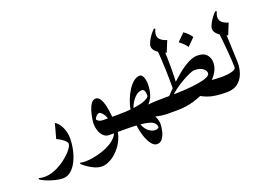

<svg xmlns="http://www.w3.org/2000/svg" viewBox="-166 -868 1838 1335"><g transform="rotate(-20 753.5 -200.5)"><path d="M-55.7 120.6 -52.2 113.8Q-32.7 119.6 -10.7 119.6Q30.3 119.6 72 101.3Q113.8 83 148.4 55.9Q183.1 28.8 204.1 2.2Q225.1 -24.4 225.1 -40.5Q225.1 -49.3 213.9 -60.8Q202.6 -72.3 186.3 -82.8Q169.9 -93.3 154.3 -100.1L184.1 -209Q214.4 -189.5 230.7 -151.1Q247.1 -112.8 247.1 -73.7Q247.1 -33.7 238.3 9.3Q229.5 52.2 211.4 89.6Q193.4 127 166.7 150.1Q140.1 173.3 104 173.3Q82 173.3 50.3 165.5Q18.6 157.7 -11 145.8Q-40.5 133.8 -55.7 120.6Z M389.2 188Q356.9 188 317.9 166.7Q278.8 145.5 251.5 118.7L254.9 111.8Q272 115.7 293.5 115.7Q317.4 115.7 350.6 110.1Q383.8 104.5 418.9 93Q454.1 81.5 484.4 63.5Q514.6 45.4 533.7 20.8Q552.7 -3.9 552.7 -36.1Q552.7 -82.5 542 -111.6Q531.2 -140.6 517.8 -154.5Q504.4 -168.5 496.1 -168.5Q485.8 -168.5 473.6 -155.8Q461.4 -143.1 461.4 -133.3Q461.4 -128.9 473.4 -120.6Q485.4 -112.3 509.3 -112.3H622.1Q634.3 -112.3 640.4 -92.8Q646.5 -73.2 646.5 -56.2Q646.5 -39.1 640.4 -19.5Q634.3 0 622.1 0H511.2Q485.4 0 468.3 -17.3Q451.2 -34.7 442.9 -59.6Q434.6 -84.5 434.6 -107.4Q434.6 -120.1 438.5 -146.7Q442.4 -173.3 450.9 -201.9Q459.5 -230.5 473.4 -250.7Q487.3 -271 507.8 -271Q526.9 -271 540 -250.2Q553.2 -229.5 561 -195.1Q568.8 -160.6 572.5 -119.1Q576.2 -77.6 576.2 -36.1Q576.2 11.2 558.1 51.8Q540 92.3 511.7 123Q483.4 153.8 450.9 170.9Q418.5 188 389.2 188Z M962.9 -112.3Q978.5 -112.3 986.1 -92.5Q993.7 -72.8 993.7 -55.7Q993.7 -38.6 986.1 -19.3Q978.5 0 962.9 0H935.1Q923.8 0 901.6 -2.9Q879.4 -5.9 855 -11.7Q865.7 8.3 868.9 24.4Q872.1 40.5 872.1 43.9Q872.1 73.2 864.7 103Q857.4 132.8 842.3 153.1Q827.1 173.3 803.2 173.3Q781.2 173.3 762.7 149.9Q744.1 126.5 730.7 87.6Q717.3 48.8 711.4 2Q673.3 0 622.1 0Q610.8 0 606.7 -19.3Q602.5 -38.6 602.5 -55.7Q602.5 -72.8 606.7 -92.5Q610.8 -112.3 622.1 -112.3Q646.5 -112.3 668.5 -113.5Q690.4 -114.7 710 -116.2Q715.8 -149.9 729.5 -184.8Q743.2 -219.7 762.2 -249.5Q781.2 -279.3 803.7 -297.6Q826.2 -315.9 850.1 -315.9Q864.3 -315.9 874.3 -295.2Q884.3 -274.4 884.3 -240.7Q884.3 -200.7 874 -167.2Q863.8 -133.8 837.9 -106.4Q880.4 -112.3 962.9 -112.3ZM828.6 -215.8Q798.8 -215.8 772.2 -186Q745.6 -156.2 732.9 -119.1Q794.4 -127 824 -141.1Q853.5 -155.3 853.5 -167.5Q853.5 -215.8 828.6 -215.8ZM821.3 77.1Q834 77.1 842.3 73.2Q850.6 69.3 850.6 64.5Q850.6 41 828.1 25.9Q805.7 10.7 739.3 4.4Q753.4 42 777.6 59.6Q801.8 77.1 821.3 77.1Z M962.9 0Q948.7 0 942.4 -16.4Q936 -32.7 936 -56.2Q936 -79.1 942.6 -95.7Q949.2 -112.3 962.9 -112.3H1003.4L1019 0ZM1055.7 -589.4 1064.5 -584.5Q1045.9 -547.4 1057.6 -522Q1069.3 -496.6 1115.2 -482.9L1081.5 -400.9Q990.7 -436.5 990.7 -480.5Q990.7 -496.1 1002.2 -518.3Q1013.7 -540.5 1029.1 -560.3Q1044.4 -580.1 1055.7 -589.4ZM1272.9 -310.1Q1320.8 -310.1 1342 -285.9Q1363.3 -261.7 1363.3 -227.1Q1363.3 -182.1 1333 -141.4Q1302.7 -100.6 1252.4 -68.6Q1202.1 -36.6 1140.9 -18.3Q1079.6 0 1017.6 0L1002.4 -112.3Q1059.6 -112.3 1113.5 -115.7Q1167.5 -119.1 1210.2 -126Q1252.9 -132.8 1278.1 -143.8Q1303.2 -154.8 1303.2 -169.9Q1303.2 -189.9 1282 -205.8Q1260.7 -221.7 1220.2 -221.7Q1208 -221.7 1182.9 -210.9Q1157.7 -200.2 1126.5 -182.4Q1095.2 -164.6 1065.4 -142.8Q1035.6 -121.1 1014.6 -98.6L984.4 -101.1Q1019 -138.2 1056.9 -175.3Q1094.7 -212.4 1132.8 -242.9Q1170.9 -273.4 1206.8 -291.7Q1242.7 -310.1 1272.9 -310.1ZM1036.6 -133.3Q1037.1 -215.3 1034.4 -296.9Q1031.7 -378.4 1024.9 -460.4Q1036.1 -453.6 1047.6 -447Q1059.1 -440.4 1070.8 -434.1Q1078.1 -298.8 1070.8 -163.1Q1053.7 -147.9 1036.6 -133.3ZM1291 -117.2Q1310.1 -115.7 1335.2 -114Q1360.4 -112.3 1382.8 -112.3Q1390.6 -112.3 1396 -94.5Q1401.4 -76.7 1401.4 -56.2Q1401.4 -34.2 1395.8 -17.1Q1390.1 0 1382.8 0Q1318.4 0 1275.6 -9Q1232.9 -18.1 1187.5 -44.4ZM1238.8 -495.1Q1272 -472.7 1293 -440.9L1238.8 -386.7Q1218.3 -417 1184.6 -440.9Z M1464.4 -451.2 1512.7 -421.4Q1516.6 -326.2 1518.8 -265.1Q1521 -204.1 1522.5 -166.5Q1522.5 -122.6 1507.6 -84.5Q1492.7 -46.4 1461.9 -23.2Q1431.2 0 1382.8 0Q1369.1 0 1363.3 -19.5Q1357.4 -39.1 1357.4 -56.2Q1357.4 -73.2 1363.3 -92.8Q1369.1 -112.3 1382.8 -112.3Q1404.3 -112.3 1428.2 -114.7Q1452.1 -117.2 1470.5 -124.3Q1488.8 -131.3 1492.7 -146L1488.3 -128.9Q1490.2 -135.7 1490.2 -153.3Q1490.2 -188.5 1483.9 -263.9Q1477.5 -339.4 1464.4 -451.2ZM1498.5 -557.1 1507.3 -552.2Q1488.8 -515.1 1500.5 -489.7Q1512.2 -464.4 1558.1 -450.7L1524.4 -368.7Q1433.6 -404.3 1433.6 -448.2Q1433.6 -463.9 1445.1 -486.1Q1456.5 -508.3 1471.9 -528.1Q1487.3 -547.9 1498.5 -557.1Z"/></g></svg>

Font: Lateef SemiBold
Style: Regular
Weight: 600
Designer: SIL International
Foundry: SIL International
Version: Version 4.200